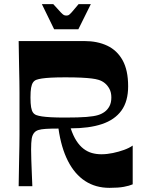

<svg xmlns="http://www.w3.org/2000/svg" viewBox="-20 -898 686 926"><path d="M70 0Q71 -72 72 -118Q73 -164 73.5 -194.5Q74 -225 74 -247.5Q74 -270 74 -293.5Q74 -317 74 -350Q74 -383 74 -406.5Q74 -430 74 -452.5Q74 -475 73.5 -505.5Q73 -536 72 -582Q71 -628 70 -700H387Q450 -700 497.5 -677.5Q545 -655 571.5 -607Q598 -559 598 -482Q598 -409 565.5 -364.5Q533 -320 471.5 -299.5Q410 -279 321 -279Q333 -243 348.5 -219Q364 -195 383 -180.5Q402 -166 423.5 -160Q445 -154 469 -154Q496 -154 524.5 -160Q553 -166 578 -175Q603 -184 620 -196V-9Q604 -2 577.5 3Q551 8 508 8Q441 8 390.5 -25Q340 -58 307.5 -122Q275 -186 262 -278Q225 -278 201.5 -276.5Q178 -275 165.5 -271Q153 -267 146 -259Q136 -248 133 -229.5Q130 -211 130 -177Q130 -159 131 -127Q132 -95 133.5 -60.5Q135 -26 136 0ZM295 -331Q360 -331 397 -334Q434 -337 453 -343Q470 -348 484.5 -358.5Q499 -369 508 -386Q517 -403 517 -428Q517 -452 508 -469Q499 -486 485.5 -497Q472 -508 455 -513Q442 -517 422 -519.5Q402 -522 371.5 -523.5Q341 -525 295 -525Q254 -525 226.5 -523.5Q199 -522 182.5 -519.5Q166 -517 155 -513Q145 -509 139 -500Q133 -491 130 -474.5Q127 -458 127 -428Q127 -398 130 -381Q133 -364 139 -355.5Q145 -347 155 -343Q166 -339 182.5 -336.5Q199 -334 226.5 -332.5Q254 -331 295 -331ZM241 -757 182 -878H237Q262 -850 272.5 -839Q283 -828 288 -825.5Q293 -823 300 -823Q307 -823 311.5 -825.5Q316 -828 326 -839Q336 -850 359 -878H418L358 -757Z"/></svg>

Font: Ojuju
Style: Bold
Weight: 700
Designer: Chisaokwu Joboson, Mirko Velimirovic
Foundry: Udi Foundry
Version: Version 1.000